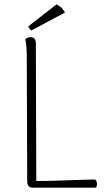

<svg xmlns="http://www.w3.org/2000/svg" viewBox="-20 -869 502 889"><path d="M146 -669 148 -31Q194 -31 239.5 -32.5Q285 -34 330.5 -35.5Q376 -37 419 -38Q424 -36 426.5 -30Q429 -24 429 -17Q429 -10 427 -5Q425 0 418 0H130Q119 0 112.5 -7.5Q106 -15 106 -28L104 -594Q104 -624 102.5 -648Q101 -672 97 -686Q100 -690 106 -693.5Q112 -697 122 -697Q133 -697 139.5 -690Q146 -683 146 -669ZM281 -811 125 -728Q121 -730 116.5 -736.5Q112 -743 111 -747L242 -849Q249 -845 257 -839.5Q265 -834 270.5 -826.5Q276 -819 281 -811Z"/></svg>

Font: Arima ExtraLight
Style: Regular
Weight: 250
Designer: Joana Correia and Natanael Gama
Foundry: NDISCOVER
Version: Version 1.101;gftools[0.9.23]